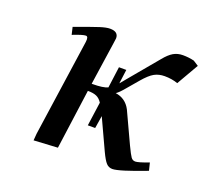

<svg xmlns="http://www.w3.org/2000/svg" viewBox="-86 -548 709 657"><g transform="rotate(20 268.0 -219.5)"><path d="M87.9 -405.8Q151.9 -429.2 174.6 -436.5Q197.3 -443.8 210.9 -443.8Q241.2 -443.8 241.2 -419.9Q241.2 -418.9 238.8 -401.9L215.8 -245.1H219.2Q256.8 -245.1 273.9 -252.9L284.2 -330.1H311L304.2 -278.8Q306.6 -281.2 312.3 -288.3Q317.9 -295.4 320.8 -298.8L410.2 -405.8Q426.8 -426.3 441.9 -435.1Q457 -443.8 476.1 -443.8Q498 -443.8 517.1 -439L536.1 -426.8L490.2 -347.2Q468.3 -355 441.9 -355Q420.9 -355 404.5 -345.9Q388.2 -336.9 366.2 -311L333 -272Q314.5 -249.5 304.2 -243.2Q341.3 -237.8 358.9 -204.1L411.1 -91.8Q425.3 -62 431.2 -54Q437 -45.9 446.8 -45.9Q457.5 -45.9 495.1 -60.1L502 -32.2Q405.3 4.9 381.8 4.9Q368.2 4.9 359.1 -5.1Q350.1 -15.1 337.9 -41L286.1 -152.8L278.8 -106.9H252L264.2 -193.8Q255.4 -207.5 243.7 -212.6Q231.9 -217.8 211.9 -217.8L182.1 0L95.2 4.9L97.2 -20L147.9 -372.1Q150.9 -393.1 141.1 -393.1Q129.9 -393.1 94.2 -378.9Z"/></g></svg>

Font: Dehuti Alt
Style: Bold-Italic
Weight: 700
Version: Version 1.2